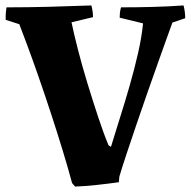

<svg xmlns="http://www.w3.org/2000/svg" viewBox="-20 -677 702 706"><path d="M256 9 245 -4Q230 -60 209.5 -127Q189 -194 166 -264Q143 -334 120.5 -398.5Q98 -463 79.5 -512.5Q61 -562 51 -588L1 -604Q0 -626 4 -650Q81 -650 159.5 -652Q238 -654 316 -657Q322 -635 322 -614L243 -595Q251 -556 266 -497Q281 -438 301 -372.5Q321 -307 341 -246.5Q361 -186 379 -143L388 -137Q402 -184 420.5 -242Q439 -300 456.5 -361Q474 -422 487.5 -481Q501 -540 506 -591L420 -612Q420 -621 421 -630.5Q422 -640 425 -650Q483 -650 540.5 -651.5Q598 -653 655 -657Q658 -645 659.5 -633.5Q661 -622 661 -610L614 -594Q607 -575 593 -536Q579 -497 560.5 -445Q542 -393 521.5 -334.5Q501 -276 481.5 -218.5Q462 -161 445.5 -111.5Q429 -62 419 -28L417 -7Q382 -2 336.5 3Q291 8 256 9Z"/></svg>

Font: Labrada
Style: Bold
Weight: 700
Designer: Mercedes Jáuregui
Foundry: Omnibus-Type Team
Version: Version 1.000; ttfautohint (v1.8.4.7-5d5b)